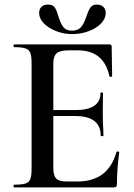

<svg xmlns="http://www.w3.org/2000/svg" viewBox="-20 -819 587 839"><path d="M42 -12Q76 -12 91.5 -17Q107 -22 112.5 -36.5Q118 -51 118 -81V-544Q118 -574 112.5 -588Q107 -602 91 -607.5Q75 -613 42 -613Q39 -613 39 -619Q39 -625 42 -625H458Q468 -625 468 -616L470 -486Q470 -484 464.5 -483.5Q459 -483 458 -486Q434 -599 320 -599H279Q242 -599 227.5 -586Q213 -573 213 -542V-85Q213 -52 225.5 -39Q238 -26 270 -26H319Q453 -26 489 -155Q489 -157 494 -157Q501 -157 501 -154Q491 -78 491 -15Q491 -7 488 -3.5Q485 0 476 0H42Q39 0 39 -6Q39 -12 42 -12ZM308 -312H168V-338H309Q419 -338 419 -412Q419 -415 424.5 -415Q430 -415 430 -412L429 -325L430 -278Q432 -246 432 -226Q432 -224 426 -224Q420 -224 420 -226Q420 -312 308 -312ZM357 -746Q366 -773 375 -786Q384 -799 403 -799Q421 -799 431.5 -789Q442 -779 442 -762Q442 -738 421.5 -716.5Q401 -695 367 -682.5Q333 -670 296 -670Q259 -670 225.5 -683Q192 -696 171.5 -717Q151 -738 151 -762Q151 -779 161 -789Q171 -799 190 -799Q211 -799 219.5 -786Q228 -773 236 -745Q245 -716 257 -700.5Q269 -685 295 -685Q321 -685 334.5 -701Q348 -717 357 -746Z"/></svg>

Font: Cormorant SC SemiBold
Style: Regular
Weight: 600
Designer: Christian Thalmann (Catharsis Fonts)
Foundry: Catharsis Fonts
Version: Version 4.000